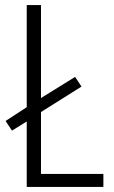

<svg xmlns="http://www.w3.org/2000/svg" viewBox="-20 -734 447 754"><path d="M85 0V-257L27 -221L2 -259L85 -313V-714H141V-349L275 -432L300 -394L141 -294V-51H386V0Z"/></svg>

Font: Noto Sans Devanagari UI Condensed Light
Style: Regular
Weight: 300
Width: 3
Designer: Jelle Bosma - Monotype Design Team
Foundry: Monotype Imaging Inc.
Version: Version 2.004; ttfautohint (v1.8.4.7-5d5b)